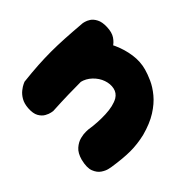

<svg xmlns="http://www.w3.org/2000/svg" viewBox="-114 -674 847 847"><g transform="rotate(45 309.5 -250.5)"><path d="M464 -7Q431 -16 415 -34.5Q399 -53 394 -73Q389 -93 389.5 -107.5Q390 -122 390 -122Q398 -172 396 -222.5Q394 -273 377 -303Q364 -324 340.5 -329Q317 -334 291 -325Q265 -316 244 -294Q224 -273 217.5 -245.5Q211 -218 211 -192Q211 -166 209 -150Q208 -129 207.5 -119Q207 -109 207.5 -103Q208 -97 206 -86Q206 -86 205.5 -77.5Q205 -69 200 -57.5Q195 -46 181 -37Q167 -28 139 -26Q117 -25 99.5 -37.5Q82 -50 72 -62.5Q62 -75 62 -75Q53 -87 51 -99.5Q49 -112 49.5 -131.5Q50 -151 48 -183Q42 -223 41 -248Q40 -273 43.5 -291Q47 -309 56 -326.5Q65 -344 81 -368Q104 -396 138.5 -422Q173 -448 214 -466.5Q255 -485 298 -491Q341 -497 380 -486Q402 -480 430 -467.5Q458 -455 486.5 -431.5Q515 -408 539 -370Q563 -332 578 -276Q589 -229 589 -185Q589 -141 579 -76Q579 -76 576 -62Q573 -48 562 -31.5Q551 -15 528 -6Q505 3 464 -7ZM136 -1Q109 -3 91 -13.5Q73 -24 62 -38Q51 -52 46.5 -62Q42 -72 42 -72Q36 -126 33.5 -168Q31 -210 31 -248.5Q31 -287 33.5 -332Q36 -377 41 -437Q41 -437 43.5 -447Q46 -457 54 -469.5Q62 -482 80 -491.5Q98 -501 128 -500Q161 -499 180 -486Q199 -473 208.5 -456.5Q218 -440 221 -427.5Q224 -415 224 -415Q221 -367 219.5 -328Q218 -289 218 -251Q218 -213 219 -169.5Q220 -126 223 -70Q223 -70 221 -59Q219 -48 211 -33.5Q203 -19 185.5 -9Q168 1 136 -1Z"/></g></svg>

Font: Sour Gummy Black
Style: Regular
Weight: 900
Version: Version 1.000